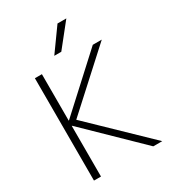

<svg xmlns="http://www.w3.org/2000/svg" viewBox="-225 -1070 1062 1186"><g transform="rotate(-30 306.5 -476.5)"><path d="M311 -790H261L378 -953H441ZM140 -361H138V0H88V-730H138V-399H140L501 -730H565L181 -380L575 0H511Z"/></g></svg>

Font: Mplus 1p Light
Style: Regular
Weight: 300
Version: Version 1.061